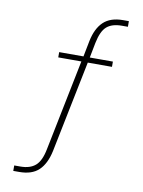

<svg xmlns="http://www.w3.org/2000/svg" viewBox="-98 -794 783 1052"><g transform="rotate(10 293.0 -268.0)"><path d="M50.8 161.1H85Q138.7 161.1 168.9 134.8Q199.2 108.4 211.9 42L314.5 -465.8L323.2 -463.9H185.5V-493.2H328.1L318.4 -481.4L337.9 -581.1Q352.5 -653.3 391.1 -689.9Q429.7 -726.6 500 -726.6H532.2V-695.3H499Q444.3 -695.3 415 -669.9Q385.7 -644.5 372.1 -577.1L353.5 -481.4L345.7 -493.2H484.4V-463.9H335L350.6 -467.8L246.1 46.9Q230.5 119.1 192.4 155.3Q154.3 191.4 84 191.4H50.8Z"/></g></svg>

Font: Min Sans VF VF
Style: Regular
Weight: 400
Designer: Jinseong-Kim, NotoSansCJK, Nunito
Foundry: Jinseong-Kim
Version: Version 1.420;Glyphs 3.1.2 (3151)